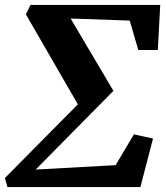

<svg xmlns="http://www.w3.org/2000/svg" viewBox="-27 -763 676 783"><path d="M78.5 -704.5 97.5 -743H626.5L616.5 -559H537L502 -679L261 -687.5L435.5 -392.5L118.5 -71.5L444.5 -89.5L519 -215L597 -198L545.5 0H3.5L-7 -37L290.5 -337.5Z"/></svg>

Font: Merriweather 48pt ExtraBold
Style: Italic
Weight: 800
Italic angle: -7.8°
Version: Version 2.101